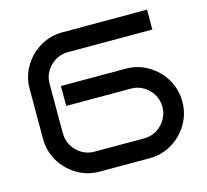

<svg xmlns="http://www.w3.org/2000/svg" viewBox="-101 -816 1004 932"><g transform="rotate(-15 400.5 -350.0)"><path d="M764 -225Q764 -163 733.5 -112Q703 -61 652 -30.5Q601 0 539 0H289Q227 0 176 -30.5Q125 -61 94.5 -112Q64 -163 64 -225V-475Q64 -537 94.5 -588Q125 -639 176 -669.5Q227 -700 289 -700H714V-600H289Q255 -600 226.5 -583Q198 -566 181 -538Q164 -510 164 -475V-225Q164 -191 181 -162.5Q198 -134 226.5 -117Q255 -100 289 -100H539Q574 -100 602 -117Q630 -134 647 -162.5Q664 -191 664 -225Q664 -260 647 -288Q630 -316 602 -333Q574 -350 539 -350H214V-450H539Q601 -450 652 -419.5Q703 -389 733.5 -338Q764 -287 764 -225Z"/></g></svg>

Font: Bruno Ace SC
Style: Regular
Weight: 400
Version: Version 1.100; ttfautohint (v1.8.4.7-5d5b);gftools[0.9.27]